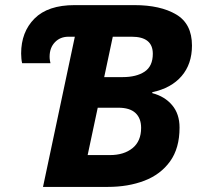

<svg xmlns="http://www.w3.org/2000/svg" viewBox="-20 -734 783 754"><path d="M148.9 0 273.9 -589.8H249Q216.3 -589.8 195.6 -568.1Q174.8 -546.4 174.8 -511.2Q174.8 -503.4 176 -496.6Q177.2 -489.7 178.2 -485.8H66.9Q64.9 -493.7 64 -504.2Q63 -514.6 63 -523.9Q63 -608.4 115.5 -661.1Q168 -713.9 272.9 -713.9H507.8Q609.9 -713.9 671.9 -677.2Q733.9 -640.6 733.9 -555.2Q733.9 -482.4 693.1 -435.1Q652.3 -387.7 578.1 -372.1V-368.2Q627 -355.5 656 -321Q685.1 -286.6 685.1 -232.9Q685.1 -151.9 647.9 -100.3Q610.8 -48.8 547.1 -24.4Q483.4 0 403.8 0ZM389.2 -431.2H461.9Q515.6 -431.2 547.9 -452.6Q580.1 -474.1 580.1 -522.9Q580.1 -589.8 497.1 -589.8H422.9ZM324.2 -125H412.1Q466.8 -125 500.5 -152.3Q534.2 -179.7 534.2 -231.9Q534.2 -269.5 512 -290.3Q489.7 -311 444.8 -311H363.8Z"/></svg>

Font: Open Sans
Style: Bold Italic
Weight: 700
Italic angle: -12°
Designer: Monotype Design Team
Foundry: Monotype Imaging Inc.
Version: Version 3.003; ttfautohint (v1.8.4)